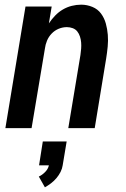

<svg xmlns="http://www.w3.org/2000/svg" viewBox="-20 -548 540 821"><path d="M3 0 89 -520H201L189 -448Q201 -466 216 -481.5Q231 -497 249 -507.5Q267 -518 287 -523Q307 -528 327 -528Q352 -528 375 -518.5Q398 -509 412 -490Q426 -471 432.5 -447.5Q439 -424 441 -399Q443 -374 440.5 -348.5Q438 -323 434 -298L385 0H272L324 -313Q326 -327 327 -340Q328 -353 327 -366Q326 -379 322 -391.5Q318 -404 310.5 -413.5Q303 -423 291 -427.5Q279 -432 266 -432Q248 -432 231 -425Q214 -418 201 -404.5Q188 -391 181 -374Q174 -357 172 -340L115 0ZM172 253 146 207Q161 200 173.5 187Q186 174 189 159H147L163 57H265L248 159Q246 173 239 187Q232 201 221.5 213.5Q211 226 198.5 235.5Q186 245 172 253Z"/></svg>

Font: Iosevka SS04 Oblique
Style: Bold
Weight: 700
Italic angle: -9°
Monospace: yes
Designer: Belleve Invis
Foundry: Belleve Invis
Version: Version 19.0.0; ttfautohint (v1.8.4)